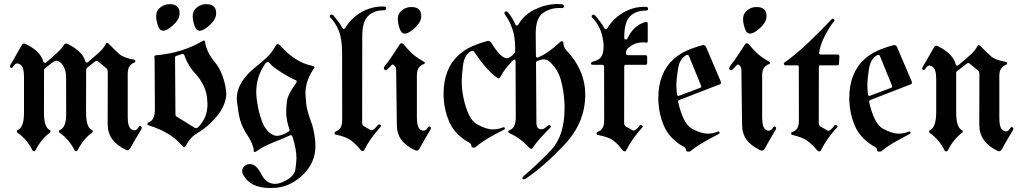

<svg xmlns="http://www.w3.org/2000/svg" viewBox="-20 -729 5055 949"><path d="M197.8 -383.8 197.3 -176.8V-175.3V-174.8V-174.3Q197.3 -97.7 226.6 -86.4Q230 -83.5 230 -79.6Q230 -75.7 226.6 -73.2Q184.6 -42.5 155.3 14.2Q152.3 18.6 147.7 18.6Q143.1 18.6 140.6 14.2Q126.5 -13.7 108.2 -35.4Q89.8 -57.1 66.4 -72.8Q63.5 -75.7 63.5 -79.6Q63.5 -83.5 66.9 -86.4Q98.6 -96.7 98.6 -172.4V-174.3V-174.8V-175.3V-175.8V-176.8V-349.1Q98.6 -398.9 80.1 -410.2Q71.8 -415.5 65.4 -415.5Q53.7 -415.5 44.9 -399.9Q41 -393.1 36.6 -393.1Q34.7 -393.1 32 -394.8Q29.3 -396.5 29.3 -400.4Q29.3 -405.3 33.2 -412.1Q47.4 -434.6 60.3 -458Q73.2 -481.4 86.9 -504.9Q92.3 -513.7 99.1 -513.7Q104 -513.7 108.9 -510.7L109.4 -510.3Q179.7 -476.1 194.3 -424.3Q195.8 -419.9 199.7 -418.9Q200.7 -418.5 202.6 -418.5Q205.6 -418.5 207.5 -419.9Q219.7 -430.2 232.2 -441.2Q244.6 -452.1 258.3 -464.4Q284.2 -487.3 294.9 -504.9Q300.3 -513.7 307.1 -513.7Q311.5 -513.7 316.4 -510.7Q386.2 -476.6 401.9 -426.3Q403.8 -419.4 407.7 -419.4Q411.6 -419.4 414.6 -422.4Q440.9 -443.4 466.8 -467.3Q491.7 -489.3 502.4 -510.7Q504.4 -517.1 509.3 -517.1Q513.2 -517.1 520 -510.3Q549.3 -479.5 570.3 -461.4Q591.3 -443.4 641.1 -434.6Q648.4 -433.1 648.9 -428.2Q648.9 -420.4 643.6 -419.4Q630.9 -414.6 621.1 -402.6Q611.3 -390.6 611.3 -362.8V-150.4Q611.3 -100.6 629.9 -89.4Q637.2 -85 644 -85Q656.2 -85 665 -100.1Q668 -106 672.4 -106Q674.3 -106 677.5 -103.8Q680.7 -101.6 680.7 -97.2Q680.7 -92.8 677.2 -87.4Q662.6 -64 649.4 -41.3Q636.2 -18.6 623 4.9Q617.2 13.7 609.9 13.7Q606 13.7 601.1 11.2Q556.6 -10.7 534.4 -41.5Q512.2 -72.3 512.2 -116.2L512.7 -372.1Q512.7 -387.2 504.9 -392.1L463.9 -426.3Q461.4 -428.2 457.5 -428.2Q455.1 -428.2 452.1 -426.8Q436.5 -414.6 426.8 -407Q417 -399.4 413.1 -396.5Q405.8 -390.1 405.8 -382.8L405.3 -176.8Q405.3 -96.7 435.1 -86.4Q441.9 -80.1 435.1 -73.2Q392.1 -42.5 363.3 14.2Q360.4 18.6 355.5 18.6Q350.6 18.6 349.1 14.2Q321.8 -39.6 274.9 -72.8Q271.5 -75.2 271.5 -79.1Q271.5 -83 274.9 -86.4Q307.1 -96.7 307.1 -166.5V-172.9V-174.3V-175.3V-175.8V-176.8L306.6 -349.1Q306.6 -384.8 288.1 -410.2Q273.9 -428.7 259.3 -428.7Q251 -428.7 241.7 -421.9L200.7 -390.6L198.7 -387.7Z M817.9 -708.5Q867.7 -708.5 867.7 -664.6Q867.7 -662.6 867.7 -660.6Q867.7 -658.7 867.2 -656.2Q864.3 -629.9 834.5 -603.5Q804.7 -577.1 787.1 -577.1H786.6Q768.6 -577.1 760.7 -602.5Q752 -628.4 752 -647.9Q752 -650.4 752 -652.3Q752 -654.3 752.4 -656.2Q753.9 -678.2 774.4 -693.8Q794.4 -708.5 817.9 -708.5ZM998.5 -708.5Q1048.3 -708.5 1048.3 -664.6Q1048.3 -662.6 1048.3 -660.6Q1048.3 -658.7 1047.9 -656.2Q1044.9 -629.9 1015.1 -603.5Q985.4 -577.1 967.8 -577.1H967.3Q949.2 -577.1 941.4 -602.5Q932.6 -628.4 932.6 -647.9Q932.6 -650.4 932.6 -652.3Q932.6 -654.3 933.1 -656.2Q934.6 -678.2 955.1 -693.8Q975.1 -708.5 998.5 -708.5ZM898.4 -7.8Q895 -2 890.1 -2Q885.7 -2 880.4 -7.8Q826.7 -74.7 717.3 -108.4Q708.5 -110.8 708.5 -115.7Q708.5 -116.2 708.7 -118.9Q709 -121.6 714.4 -124Q745.6 -134.8 745.6 -189L744.1 -438Q744.1 -443.4 743.4 -445.6Q742.7 -447.8 742.7 -448.7Q742.7 -450.7 744.1 -452.9Q745.6 -455.1 750.5 -455.6Q880.9 -466.8 981.4 -526.4Q983.9 -528.3 987.3 -528.3Q988.3 -528.3 990.7 -527.6Q993.2 -526.9 993.7 -521Q1001.5 -468.8 1045.4 -417.5Q1068.8 -388.7 1084 -341.8Q1098.1 -294.9 1098.1 -265.6Q1098.1 -262.2 1098.1 -259Q1098.1 -255.9 1097.7 -252.9Q1095.2 -233.4 1088.4 -215.6Q1081.5 -197.8 1071.8 -181.9Q1062 -166 1049.6 -151.6Q1037.1 -137.2 1023.9 -124Q992.7 -92.8 955.6 -71.3Q919.4 -50.3 898.4 -7.8ZM847.2 -163.1Q847.2 -155.8 853 -152.8L939.5 -99.1Q944.3 -95.7 948.7 -95.7Q956.1 -95.7 962.9 -104Q1005.4 -149.4 1005.4 -211.9Q1005.4 -214.8 1005.4 -217.8Q1005.4 -220.7 1004.9 -223.6Q1003.9 -267.6 988 -301.5Q972.2 -335.4 948.7 -361.8Q910.2 -401.4 890.6 -457.5Q889.6 -460 887 -461.2Q884.3 -462.4 882.8 -462.4Q880.9 -462.4 879.9 -461.9Q872.6 -459.5 865.2 -457Q857.9 -454.6 850.6 -452.6Q845.2 -450.2 845.2 -444.3Z M1413.6 -60.1Q1396 -51.8 1375 -43Q1354 -34.2 1329.1 -24.4Q1280.3 -4.9 1252 16.1Q1244.1 22 1239.3 22Q1238.3 22 1236.1 21.2Q1233.9 20.5 1233.9 15.6V15.1V14.6V14.2V13.7V13.2V12.7V12.2Q1233.9 2.9 1226.1 -17.1Q1218.3 -37.1 1207 -54.2Q1191.4 -77.1 1181.4 -97.9Q1171.4 -118.7 1166.5 -137.2Q1161.6 -155.8 1158 -178Q1154.3 -200.2 1151.4 -226.6Q1150.9 -230.5 1150.6 -234.6Q1150.4 -238.8 1150.4 -242.7Q1150.4 -284.2 1175.5 -324.5Q1200.7 -364.7 1246.1 -399.9Q1274.4 -421.9 1299.3 -445.6Q1324.2 -469.2 1342.8 -503.4Q1347.2 -511.2 1353 -511.2Q1357.9 -511.2 1364.7 -504.4Q1438.5 -420.9 1521 -404.3Q1534.7 -400.9 1534.7 -395.5Q1534.7 -392.6 1530.3 -388.7Q1489.7 -329.1 1489.7 -267.6Q1489.7 -260.7 1492.7 -223.1Q1495.1 -185.5 1522 -115.2V-114.7L1522.5 -114.3Q1539.1 -55.2 1539.1 -6.3Q1539.1 73.2 1479.5 132.8Q1419.4 191.4 1347.2 198.7Q1330.6 200.2 1314.5 200.2Q1216.8 200.2 1181.6 134.3Q1176.8 126 1176.8 117.2Q1176.8 112.8 1178.5 107.4Q1180.2 102.1 1183.8 96.9Q1187.5 91.8 1193.4 87.9Q1199.2 84 1208 82.5Q1210.4 82 1215.3 82Q1245.6 82 1269 127.4Q1294.9 179.7 1338.4 179.7Q1355.5 179.7 1374.5 171.9Q1434.1 147 1439.9 108.9Q1442.4 89.8 1443.8 76.2Q1445.3 62.5 1445.3 54.2Q1445.3 5.9 1425.3 -54.2Q1425.3 -55.2 1424.8 -55.7L1424.3 -56.2Q1422.4 -61 1418 -61Q1416.5 -61 1413.6 -60.1ZM1441.9 -332.5Q1414.6 -343.8 1377 -367.2Q1338.9 -391.1 1321.8 -406.7L1320.8 -407.2V-407.7V-408.2Q1311 -422.4 1302.7 -422.4Q1296.4 -422.4 1289.6 -412.6Q1246.6 -349.1 1246.6 -273.9Q1246.6 -266.1 1247.1 -258.3Q1247.6 -250.5 1248.5 -242.2Q1255.9 -179.2 1275.4 -127.9Q1295.4 -75.7 1335.9 -59.6L1336.4 -59.1H1336.9Q1342.8 -57.6 1349.1 -57.6Q1373.5 -57.6 1407.7 -79.6Q1411.6 -82 1411.6 -85.9Q1411.6 -87.9 1411.1 -88.9Q1394.5 -132.8 1394.5 -179.7Q1394.5 -185.5 1395.3 -197.3Q1396 -209 1397.9 -226.1Q1400.9 -261.2 1445.3 -320.8Q1446.8 -323.7 1446.8 -325.7Q1446.8 -330.6 1441.9 -332.5Z M1613.3 -641.6Q1609.9 -645 1609.9 -648.4Q1609.9 -651.9 1612.8 -654.5Q1615.7 -657.2 1618.7 -657.2Q1623.5 -657.2 1628.4 -652.3Q1639.6 -638.7 1651.6 -623Q1663.6 -607.4 1671.9 -590.8Q1674.3 -585.9 1679 -585.9Q1683.6 -585.9 1686 -589.8Q1714.4 -638.2 1764.6 -668Q1814.9 -696.8 1869.6 -696.8H1873.5H1874H1875H1875.5H1876H1876.5H1877Q1888.2 -695.8 1888.7 -691.9V-686.5Q1888.7 -678.2 1877 -678.2Q1828.6 -678.2 1799.8 -650.4Q1770.5 -622.6 1770.5 -548.8L1770 -126Q1770 -110.4 1777.3 -106L1812.5 -85.9Q1813.5 -85.4 1815.9 -85.4Q1828.1 -85.4 1846.2 -109.4Q1849.6 -114.3 1854 -114.3Q1856.4 -114.3 1859.9 -112.3Q1863.3 -110.4 1863.3 -107.4Q1863.3 -104 1858.9 -99.6Q1807.1 -42 1780.3 12.7Q1777.3 18.1 1772.9 18.1Q1769 18.1 1762.7 12.7Q1738.3 -18.1 1713.4 -36.1Q1688 -53.7 1642.1 -63Q1634.3 -64 1634 -67.1Q1633.8 -70.3 1633.8 -70.8Q1633.8 -76.2 1639.2 -78.6Q1645 -81.1 1650.9 -84.7Q1656.7 -88.4 1661.4 -95Q1666 -101.6 1668.7 -111.3Q1671.4 -121.1 1671.4 -134.8L1670.9 -462.9Q1670.9 -534.2 1655.8 -573.7Q1640.1 -614.7 1613.3 -641.6Z M2012.2 -694.3Q2062 -694.3 2062 -650.4Q2062 -648.4 2062 -646.5Q2062 -644.5 2061.5 -642.1Q2058.6 -615.7 2028.8 -589.4Q1999 -563 1981.4 -563H1981Q1962.9 -563 1955.1 -588.4Q1946.3 -614.3 1946.3 -633.8Q1946.3 -636.2 1946.3 -638.2Q1946.3 -640.1 1946.8 -642.1Q1948.2 -664.1 1968.8 -679.7Q1988.8 -694.3 2012.2 -694.3ZM1938 -382.3Q1938 -391.6 1935.1 -397.5Q1926.8 -410.2 1920.9 -410.2Q1918 -410.2 1915 -406.7L1895.5 -386.7Q1891.1 -381.8 1886.7 -381.8Q1883.8 -381.8 1880.6 -384.8Q1877.4 -387.7 1877.4 -391.6Q1877.4 -397 1882.8 -403.8Q1904.8 -430.7 1921.6 -457.5Q1938.5 -484.4 1956.5 -510.7Q1960.4 -515.1 1964.8 -515.1Q1969.7 -515.1 1974.6 -510.3Q1984.9 -497.6 1994.9 -486.8Q2004.9 -476.1 2014.6 -466.8Q2033.7 -448.2 2070.3 -426.8Q2079.6 -423.3 2079.6 -418.5Q2079.6 -418 2078.9 -415Q2078.1 -412.1 2072.8 -411.6Q2060.1 -406.7 2050.3 -394.8Q2040.5 -382.8 2040.5 -355V-148.4Q2040.5 -98.6 2059.1 -87.4Q2066.4 -83 2073.2 -83Q2085.4 -83 2094.2 -98.1Q2097.2 -104 2101.6 -104Q2103.5 -104 2106.7 -101.8Q2109.9 -99.6 2109.9 -95.7Q2109.9 -91.8 2106 -85.4Q2091.3 -62 2078.6 -39.3Q2065.9 -16.6 2052.7 6.8Q2046.9 15.6 2039.1 15.6Q2035.2 15.6 2029.8 12.7Q1985.4 -8.3 1963.4 -38.6Q1941.4 -68.8 1941.4 -114.7Z M2310.1 -7.3Q2309.6 -18.6 2297.9 -24.9Q2287.1 -30.3 2278.3 -36.6Q2222.2 -74.7 2199.2 -129.9Q2175.8 -185.1 2172.9 -246.1Q2172.4 -251 2172.4 -255.4Q2172.4 -259.8 2172.4 -264.6Q2172.4 -389.6 2248 -458Q2277.3 -484.4 2314.7 -500.5Q2352.1 -516.6 2391.6 -526.9H2394Q2403.3 -526.9 2410.2 -514.2Q2456.5 -440.9 2485.4 -440.9Q2493.2 -440.9 2499.5 -445.8Q2526.4 -463.4 2526.4 -477.1V-477.5V-489.3Q2526.4 -545.9 2512.7 -585.9Q2499 -626 2477.1 -655.3Q2473.1 -660.6 2473.1 -664.6Q2473.1 -668.5 2476.1 -670.7Q2479 -672.9 2481.4 -672.9Q2486.8 -672.9 2492.7 -666Q2514.6 -637.7 2527.3 -608.4Q2528.8 -603.5 2531.5 -603.3Q2534.2 -603 2534.7 -603Q2539.1 -603 2542 -607.4Q2570.8 -658.2 2626.5 -683.6Q2681.6 -709 2733.9 -709Q2739.3 -709 2744.1 -708.7Q2749 -708.5 2754.4 -708Q2754.4 -707.5 2760.7 -707Q2767.1 -706.5 2767.1 -697.8Q2767.1 -689 2757.3 -689H2754.9Q2752 -689.5 2749 -689.5Q2746.1 -689.5 2743.7 -689.5Q2699.7 -689.5 2663.6 -664.6Q2627.9 -639.2 2627.9 -564V-562L2628.9 -452.6Q2628.9 -447.8 2631.8 -446Q2634.8 -444.3 2636.7 -444.3Q2638.7 -444.3 2640.6 -445.8Q2668.5 -457.5 2694.8 -476.6Q2721.2 -495.6 2744.6 -517.6Q2752.4 -525.4 2757.3 -525.4Q2763.7 -525.4 2765.1 -511.2Q2767.6 -492.7 2780.3 -479Q2787.1 -472.2 2793.2 -465.1Q2799.3 -458 2804.7 -451.2Q2870.1 -367.2 2872.6 -269.5V-260.3Q2872.6 -122.6 2770 -14.2Q2718.3 40.5 2671.4 81.8Q2624.5 123 2581.5 152.3Q2573.7 157.7 2569.3 157.7Q2565.9 157.7 2564 155.5Q2562 153.3 2562 150.9Q2562 146.5 2567.4 142.1Q2637.2 83 2703.6 13.2Q2770.5 -57.6 2770.5 -194.8Q2770.5 -201.2 2770.5 -207.3Q2770.5 -213.4 2770 -220.2Q2767.1 -280.3 2751.5 -336.4Q2735.4 -390.6 2693.4 -426.8Q2682.6 -435.5 2668 -435.5Q2652.8 -435.5 2633.8 -426.3Q2629.4 -424.8 2629.4 -418.9L2631.3 -124Q2631.3 -90.3 2654.3 -90.3Q2656.2 -90.3 2658.4 -90.6Q2660.6 -90.8 2663.1 -91.3Q2669.4 -91.8 2686.5 -106.9Q2691.4 -110.8 2694.8 -110.8Q2697.8 -110.8 2700.2 -108.6Q2702.6 -106.4 2702.6 -104Q2702.6 -100.6 2699.2 -97.2Q2674.3 -72.3 2652.3 -48.1Q2630.4 -23.9 2613.3 1Q2610.4 6.8 2606 6.8Q2601.6 6.8 2595.7 1Q2552.7 -45.9 2501 -69.3Q2492.2 -73.2 2492.2 -77.6Q2492.2 -78.1 2492.4 -80.6Q2492.7 -83 2498.5 -85.4Q2529.3 -96.7 2529.3 -148.4V-149.9L2528.3 -424.3Q2527.8 -434.6 2522.9 -434.6Q2520 -434.6 2516.1 -431.6Q2471.7 -386.2 2452.1 -346.7Q2449.2 -341.8 2444.8 -341.8Q2439.9 -341.8 2434.6 -346.7Q2383.8 -382.8 2324.2 -472.2Q2321.3 -478 2315.9 -478Q2312 -478 2306.6 -475.1Q2274.4 -456.1 2268.6 -405.8Q2265.1 -380.4 2263.7 -360.8Q2262.2 -341.3 2262.2 -327.6Q2262.2 -288.6 2269.5 -252.4Q2292 -139.6 2337.9 -114.7Q2382.3 -89.4 2416 -89.4Q2439.9 -89.4 2462.4 -98.1Q2466.3 -100.1 2470.2 -100.1Q2473.6 -100.1 2474.6 -97.7Q2475.6 -95.2 2475.6 -93.8Q2475.6 -90.3 2471.2 -87.9Q2431.6 -68.8 2395.8 -47.6Q2359.9 -26.4 2331.5 -2.9Q2326.2 1 2320.8 1Q2318.8 1 2314.5 -0.5Q2310.1 -2 2310.1 -7.3Z M2900.9 -415.5Q2901.9 -422.4 2911.1 -424.3Q2925.8 -428.2 2935.8 -433.8Q2945.8 -439.5 2951.9 -448.5Q2958 -457.5 2960.7 -470.7Q2963.4 -483.9 2963.4 -502.4V-502.9V-503.4V-503.9V-506.8V-507.3V-507.8V-508.3V-508.8V-509.3V-509.8V-510.7V-511.7Q2958 -558.6 2944.1 -588.4Q2930.2 -618.2 2908.7 -640.1Q2904.3 -644.5 2904.3 -648.4Q2904.3 -651.9 2907 -654.3Q2909.7 -656.7 2913.1 -656.7Q2917.5 -656.7 2923.3 -650.9Q2934.6 -637.2 2946.5 -621.6Q2958.5 -606 2966.8 -589.4Q2969.2 -584.5 2973.9 -584.5Q2978.5 -584.5 2981 -588.4Q3010.3 -637.2 3060.1 -666.5Q3109.4 -695.3 3164.6 -695.3H3165H3165.5H3168.5H3168.9H3169.9H3170.4H3170.9H3171.4H3171.9Q3177.2 -695.3 3179.4 -693.6Q3181.6 -691.9 3182.6 -689.9Q3183.6 -688 3183.3 -686.3Q3183.1 -684.6 3183.1 -684.6Q3183.1 -676.8 3171.9 -676.8Q3123.5 -676.8 3094.7 -648.9Q3065.4 -621.1 3065.4 -542Q3065.4 -535.6 3069.1 -534.7Q3072.8 -533.7 3074.2 -533.7Q3078.1 -533.7 3081.1 -538.6Q3111.3 -604 3171.4 -620.6H3171.9H3172.4Q3181.6 -620.6 3181.6 -612.8V-525.9V-525.4Q3181.6 -518.1 3176.3 -518.1Q3174.3 -518.1 3172.9 -518.6Q3168.9 -519 3164.8 -519.3Q3160.6 -519.5 3156.7 -519.5Q3113.8 -519.5 3080.6 -487.8Q3074.2 -478.5 3074.2 -469.2Q3074.2 -468.8 3074.2 -467Q3074.2 -465.3 3074.7 -462.4Q3075.2 -456.1 3086.9 -456.1H3170.9Q3178.7 -456.1 3178.7 -448.2V-417Q3178.7 -408.7 3170.9 -408.7H3072.3Q3065.4 -408.7 3065.4 -399.9L3064.9 -124.5Q3064.9 -108.9 3072.3 -104.5L3107.4 -84.5Q3110.4 -83.5 3111.3 -83.5Q3122.1 -83.5 3141.1 -107.9Q3143.1 -111.3 3147 -111.3Q3149.9 -111.3 3153.3 -108.9Q3156.7 -106.4 3156.7 -103.5Q3156.7 -101.1 3153.8 -98.1Q3102.1 -40.5 3075.2 14.2Q3072.3 19.5 3067.9 19.5Q3064 19.5 3057.6 14.2Q3033.2 -18.6 3009.8 -35.6Q2987.3 -51.8 2937 -61.5Q2929.2 -62.5 2929 -65.7Q2928.7 -68.8 2928.7 -69.3Q2928.7 -74.7 2934.1 -77.1Q2939.9 -79.6 2945.8 -83.3Q2951.7 -86.9 2956.3 -93.5Q2960.9 -100.1 2963.6 -109.9Q2966.3 -119.6 2966.3 -133.3L2965.8 -398.9Q2965.8 -408.7 2956.1 -408.7H2911.6Q2900.9 -408.7 2900.9 -415V-415.5Z M3371.6 13.7Q3371.1 2.4 3359.4 -3.9Q3348.6 -9.3 3339.8 -15.6Q3283.7 -53.7 3260.7 -108.9Q3237.3 -164.1 3234.4 -225.1Q3233.9 -230 3233.9 -234.4Q3233.9 -238.8 3233.9 -243.7Q3233.9 -368.7 3309.6 -437Q3338.9 -463.4 3376.2 -479.5Q3413.6 -495.6 3453.1 -505.9Q3454.6 -506.3 3456.5 -506.3Q3465.8 -506.3 3471.2 -493.7L3541.5 -328.6Q3543.5 -324.2 3543.5 -320.3Q3543.5 -314.5 3538.1 -312H3537.1L3336.9 -234.4Q3332 -232.4 3332 -227.1V-226.1V-225.6V-225.1Q3356.4 -116.7 3400.4 -92.8Q3445.3 -68.4 3478 -68.4Q3501.5 -68.4 3523.9 -77.1Q3527.8 -79.1 3530.8 -79.1Q3534.7 -79.1 3535.9 -76.4Q3537.1 -73.7 3537.1 -72.3Q3537.1 -69.3 3532.7 -66.9Q3493.2 -46.4 3457.3 -25.9Q3421.4 -5.4 3393.1 18.1Q3389.2 20.5 3384.3 20.5Q3382.3 20.5 3377 19.8Q3371.6 19 3371.6 13.7ZM3326.2 -262.2Q3326.7 -258.3 3328.9 -256.6Q3331.1 -254.9 3333 -254.9Q3334 -254.9 3336.9 -255.9L3440.9 -294.9Q3446.3 -297.4 3446.3 -301.3Q3446.3 -302.2 3445.3 -305.2L3385.7 -451.2Q3383.8 -457.5 3377.9 -457.5Q3373 -457.5 3368.2 -454.1Q3339.4 -437 3331.5 -390.1Q3327.6 -366.2 3325.4 -345.7Q3323.2 -325.2 3323.2 -308.1Q3323.2 -285.2 3326.2 -262.2Z M3718.8 -694.3Q3768.6 -694.3 3768.6 -650.4Q3768.6 -648.4 3768.6 -646.5Q3768.6 -644.5 3768.1 -642.1Q3765.1 -615.7 3735.4 -589.4Q3705.6 -563 3688 -563H3687.5Q3669.4 -563 3661.6 -588.4Q3652.8 -614.3 3652.8 -633.8Q3652.8 -636.2 3652.8 -638.2Q3652.8 -640.1 3653.3 -642.1Q3654.8 -664.1 3675.3 -679.7Q3695.3 -694.3 3718.8 -694.3ZM3644.5 -382.3Q3644.5 -391.6 3641.6 -397.5Q3633.3 -410.2 3627.4 -410.2Q3624.5 -410.2 3621.6 -406.7L3602.1 -386.7Q3597.7 -381.8 3593.3 -381.8Q3590.3 -381.8 3587.2 -384.8Q3584 -387.7 3584 -391.6Q3584 -397 3589.4 -403.8Q3611.3 -430.7 3628.2 -457.5Q3645 -484.4 3663.1 -510.7Q3667 -515.1 3671.4 -515.1Q3676.3 -515.1 3681.2 -510.3Q3691.4 -497.6 3701.4 -486.8Q3711.4 -476.1 3721.2 -466.8Q3740.2 -448.2 3776.9 -426.8Q3786.1 -423.3 3786.1 -418.5Q3786.1 -418 3785.4 -415Q3784.7 -412.1 3779.3 -411.6Q3766.6 -406.7 3756.8 -394.8Q3747.1 -382.8 3747.1 -355V-148.4Q3747.1 -98.6 3765.6 -87.4Q3772.9 -83 3779.8 -83Q3792 -83 3800.8 -98.1Q3803.7 -104 3808.1 -104Q3810.1 -104 3813.2 -101.8Q3816.4 -99.6 3816.4 -95.7Q3816.4 -91.8 3812.5 -85.4Q3797.9 -62 3785.2 -39.3Q3772.5 -16.6 3759.3 6.8Q3753.4 15.6 3745.6 15.6Q3741.7 15.6 3736.3 12.7Q3691.9 -8.3 3669.9 -38.6Q3647.9 -68.8 3647.9 -114.7Z M4026.9 -124.5Q4026.9 -109.9 4034.2 -104.5L4069.3 -84.5Q4071.3 -82.5 4074.2 -82.5Q4085.4 -82.5 4103.5 -107.9Q4106 -111.8 4109.9 -111.8Q4112.3 -111.8 4116 -109.6Q4119.6 -107.4 4119.6 -104.5Q4119.6 -101.6 4116.2 -98.1Q4064 -40.5 4037.6 14.2Q4033.7 19.5 4028.8 19.5Q4024.9 19.5 4019.5 14.2Q3992.7 -17.6 3968.8 -34.2Q3944.8 -50.8 3898.9 -61.5Q3891.1 -63 3890.9 -66.2Q3890.6 -69.3 3890.6 -69.8Q3890.6 -75.2 3896.5 -77.1Q3928.7 -85.4 3928.7 -131.8V-132.3V-132.8V-133.3L3928.2 -397.5V-397.9V-398.4Q3928.2 -406.2 3920.9 -406.2H3863.3Q3856.9 -406.2 3854.5 -411.6Q3854 -412.6 3854 -414.1Q3854 -418 3858.9 -420.9Q3888.2 -441.9 3918 -466.8Q3947.8 -491.7 3978.5 -521Q4009.3 -550.3 4036.6 -578.1Q4064 -606 4088.9 -632.3Q4092.8 -636.7 4096.7 -636.7Q4099.1 -636.7 4101.8 -634.8Q4104.5 -632.8 4104.5 -629.9Q4104.5 -627 4101.6 -623Q4090.3 -608.9 4079.1 -591.1Q4067.9 -573.2 4056.6 -550.8Q4033.7 -505.9 4028.8 -469.7Q4028.3 -468.3 4028.3 -466.3Q4028.3 -464.4 4029.3 -462.4Q4032.2 -459.5 4036.1 -459.5H4120.6Q4124 -459.5 4126.5 -457Q4128.9 -453.1 4128.9 -450.7L4127 -414.1Q4126.5 -406.2 4118.7 -406.2H4034.2Q4027.3 -406.2 4027.3 -397.9Z M4315.4 13.7Q4314.9 2.4 4303.2 -3.9Q4292.5 -9.3 4283.7 -15.6Q4227.5 -53.7 4204.6 -108.9Q4181.2 -164.1 4178.2 -225.1Q4177.7 -230 4177.7 -234.4Q4177.7 -238.8 4177.7 -243.7Q4177.7 -368.7 4253.4 -437Q4282.7 -463.4 4320.1 -479.5Q4357.4 -495.6 4397 -505.9Q4398.4 -506.3 4400.4 -506.3Q4409.7 -506.3 4415 -493.7L4485.4 -328.6Q4487.3 -324.2 4487.3 -320.3Q4487.3 -314.5 4481.9 -312H4481L4280.8 -234.4Q4275.9 -232.4 4275.9 -227.1V-226.1V-225.6V-225.1Q4300.3 -116.7 4344.2 -92.8Q4389.2 -68.4 4421.9 -68.4Q4445.3 -68.4 4467.8 -77.1Q4471.7 -79.1 4474.6 -79.1Q4478.5 -79.1 4479.7 -76.4Q4481 -73.7 4481 -72.3Q4481 -69.3 4476.6 -66.9Q4437 -46.4 4401.1 -25.9Q4365.2 -5.4 4336.9 18.1Q4333 20.5 4328.1 20.5Q4326.2 20.5 4320.8 19.8Q4315.4 19 4315.4 13.7ZM4270 -262.2Q4270.5 -258.3 4272.7 -256.6Q4274.9 -254.9 4276.9 -254.9Q4277.8 -254.9 4280.8 -255.9L4384.8 -294.9Q4390.1 -297.4 4390.1 -301.3Q4390.1 -302.2 4389.2 -305.2L4329.6 -451.2Q4327.6 -457.5 4321.8 -457.5Q4316.9 -457.5 4312 -454.1Q4283.2 -437 4275.4 -390.1Q4271.5 -366.2 4269.3 -345.7Q4267.1 -325.2 4267.1 -308.1Q4267.1 -285.2 4270 -262.2Z M4706.1 -175.8V-174.8V-174.3V-173.8Q4706.1 -98.1 4735.4 -85.4Q4738.8 -83 4738.8 -78.9Q4738.8 -74.7 4735.4 -72.8Q4691.4 -39.6 4664.1 15.6Q4661.1 19.5 4656.7 19.5Q4652.3 19.5 4649.4 15.6Q4622.6 -39.1 4575.2 -72.3Q4572.3 -74.2 4572.3 -78.6Q4572.3 -83 4575.7 -85.4Q4607.4 -98.1 4607.4 -176.3V-338.4Q4607.4 -388.2 4588.9 -399.4Q4580.6 -404.8 4574.2 -404.8Q4562.5 -404.8 4553.7 -389.2Q4549.8 -382.3 4545.9 -382.3Q4543.9 -382.3 4541 -384.5Q4538.1 -386.7 4538.1 -391.1Q4538.1 -395 4542 -401.4Q4556.2 -423.8 4569.1 -447.3Q4582 -470.7 4595.7 -494.1Q4601.1 -502.9 4607.9 -502.9Q4612.8 -502.9 4617.7 -500L4618.2 -499.5Q4689.9 -463.4 4704.1 -411.1Q4705.1 -405.8 4707.5 -405.3Q4710 -404.8 4710.9 -404.8Q4714.4 -404.8 4716.8 -406.7Q4730.5 -418 4744.1 -429.7Q4757.8 -441.4 4772 -454.1Q4800.3 -479 4810.5 -500Q4812.5 -506.3 4817.4 -506.3Q4821.3 -506.3 4828.1 -499.5Q4857.4 -468.8 4878.4 -450.7Q4898.4 -432.6 4948.7 -423.8Q4953.1 -422.9 4955.1 -421.6Q4957 -420.4 4958 -418.9Q4958.5 -417.5 4958 -416Q4958 -410.6 4951.7 -408.7Q4939 -403.8 4929.2 -391.8Q4919.4 -379.9 4919.4 -352.1V-145.5Q4919.4 -95.7 4938 -84.5Q4945.8 -79.6 4952.1 -79.6Q4964.4 -79.6 4972.7 -95.2Q4976.6 -101.1 4980.5 -101.1Q4982.4 -101.1 4985.6 -98.9Q4988.8 -96.7 4988.8 -92.8Q4988.8 -88.9 4984.9 -82.5Q4970.2 -59.1 4957.3 -36.4Q4944.3 -13.7 4931.2 9.8Q4925.3 18.6 4918 18.6Q4914.1 18.6 4909.2 16.1Q4820.3 -27.3 4820.3 -111.3L4820.8 -361.3Q4820.8 -376 4813.5 -380.4H4813V-381.3L4771.5 -415.5Q4769 -417.5 4765.6 -417.5Q4763.2 -417.5 4760.3 -416L4709.5 -376.5Q4706.1 -374.5 4706.1 -370.6Z"/></svg>

Font: UnifrakturMaguntia sl
Style: Regular
Weight: 400
Designer: j. 'mach' wust, based on a font by Peter Wiegel, original typeface by Carl Albert Fahrenwaldt 1901
Version: Version 2010-11-24